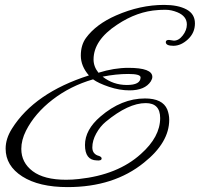

<svg xmlns="http://www.w3.org/2000/svg" viewBox="-20 -684 816 784"><path d="M504 -407Q602 -407 602 -370Q602 -362 596 -352Q572 -315 509 -315Q468 -315 425 -329.5Q382 -344 360 -360Q267 -333 194.5 -277Q122 -221 86 -150Q67 -112 67 -76Q67 -20 113.5 15Q160 50 250 50Q275 50 302 47Q461 30 555 -55Q634 -125 634 -202Q634 -263 575 -263Q504 -263 412 -187Q389 -168 373 -139Q357 -110 357 -82Q357 -54 385 -47Q395 -43 395 -37Q395 -27 375 -29Q327 -30 327 -92Q327 -154 390 -208Q476 -282 572 -282Q644 -282 663 -237Q671 -216 671 -195Q671 -102 568 -20Q445 80 256 80Q139 80 71 36.5Q3 -7 3 -77Q3 -118 29 -159Q121 -305 343 -376Q310 -414 310 -457Q310 -500 331 -529Q372 -585 454 -621Q552 -664 650 -664Q707 -664 741.5 -645.5Q776 -627 776 -588.5Q776 -550 747.5 -523.5Q719 -497 688 -497Q657 -497 657 -512Q657 -521 670 -521L690 -518Q710 -518 726.5 -539.5Q743 -561 743 -584Q743 -618 704 -634Q679 -644 657 -644Q635 -644 626 -643Q540 -638 458 -583Q362 -520 362 -441Q362 -412 382 -387Q446 -407 504 -407ZM399 -371Q442 -337 498 -337Q554 -337 554 -368Q554 -382 504 -382Q454 -382 399 -371Z"/></svg>

Font: Alex Brush
Style: Regular
Weight: 400
Designer: Robert E. Leuschke
Foundry: Robert E. Leuschke
Version: Version 1.003